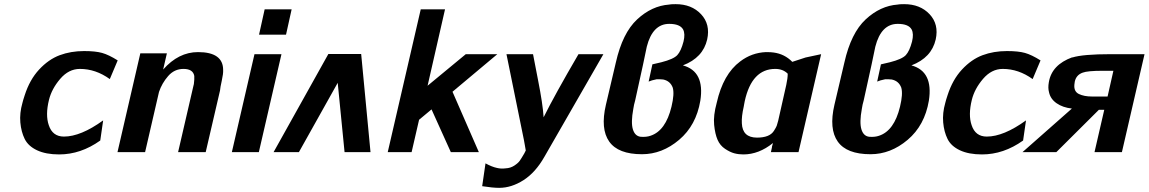

<svg xmlns="http://www.w3.org/2000/svg" viewBox="-20 -733 5534 925"><path d="M88 -237Q91 -250 99 -274Q123 -349 168.5 -398Q214 -447 267.5 -467Q321 -487 385 -487Q440 -487 472 -478Q504 -469 547 -442L509 -352Q441 -401 365 -401Q311 -401 270 -353Q229 -305 216 -252Q198 -179 215 -130Q233 -75 288 -75Q369 -75 477 -153L463 -56Q369 11 265 11Q201 11 158.5 -9Q116 -29 99 -63.5Q82 -98 78 -143Q74 -188 88 -237Z M546 0 656 -476H784L766 -398Q840 -482 934 -482Q1055 -482 1055 -396Q1056 -378 1048.5 -344.5Q1041 -311 1040 -297L971 0H838L912 -320Q912 -322 913 -324Q914 -326 914 -328Q917 -352 916 -367Q910 -401 864 -401Q820 -401 790 -366.5Q760 -332 746 -290L679 0Z M1228 -566 1255 -688H1385L1358 -566ZM1097 0 1206 -472H1336L1227 0Z M1765 0H1640L1607 -334L1420 0H1298L1562 -473H1720Z M1848 0 2007 -688H2124L2040 -320L2224 -472H2376L2160 -291L2287 0H2152L2059 -206L1999 -156L1963 0Z M2420 -472H2548L2572 -348Q2595 -232 2599 -168Q2652 -275 2767 -472H2887L2603 22Q2560 98 2502 135Q2444 172 2385 172Q2354 172 2303 164L2319 54Q2350 71 2374 76Q2394 81 2416 78Q2439 77 2457.5 65Q2476 53 2484 41.5Q2492 30 2506 6Q2510 -1 2513 -8Q2512 -16 2508.5 -34Q2505 -52 2504 -59Z M2899 -228 2947 -432Q2979 -574 3049.5 -639.5Q3120 -705 3204 -711H3203Q3212 -713 3235 -713Q3312 -713 3357.5 -664.5Q3403 -616 3387 -543Q3367 -455 3270 -418Q3376 -389 3354 -248Q3334 -129 3252 -59.5Q3170 10 3073 10Q2958 10 2915 -51Q2872 -112 2899 -228ZM3105 -340 3123 -423Q3133 -426 3166 -433Q3225 -448 3243 -467.5Q3261 -487 3273 -533Q3282 -570 3271 -591Q3256 -618 3204 -618Q3124 -618 3096 -508L3078 -422L3040 -249Q3034 -229 3031 -208Q3019 -143 3029 -110Q3039 -77 3067 -74Q3094 -72 3114 -79Q3187 -103 3215 -219Q3230 -281 3221 -311Q3209 -343 3175 -350Q3156 -352 3143 -351Q3118 -346 3105 -340Z M3433 -238Q3464 -376 3546 -437Q3601 -479 3670 -482Q3695 -482 3707 -480Q3760 -473 3797 -435L3861 -456L3936 -472L3827 0H3694L3699 -23V-26L3704 -44Q3636 11 3561 11Q3538 11 3517.5 5.5Q3497 0 3473 -16Q3449 -32 3437 -59.5Q3425 -87 3420.5 -131.5Q3416 -176 3433 -238ZM3568 -246Q3567 -242 3565.5 -233Q3564 -224 3563 -219Q3552 -171 3554 -139Q3557 -70 3627 -70Q3657 -70 3677.5 -78Q3698 -86 3708.5 -102.5Q3719 -119 3722 -127Q3725 -135 3729 -151Q3742 -208 3768 -324Q3775 -356 3775 -378Q3752 -401 3715 -401Q3602 -401 3568 -246Z M4000 -228 4048 -432Q4080 -574 4150.5 -639.5Q4221 -705 4305 -711H4304Q4313 -713 4336 -713Q4413 -713 4458.5 -664.5Q4504 -616 4488 -543Q4468 -455 4371 -418Q4477 -389 4455 -248Q4435 -129 4353 -59.5Q4271 10 4174 10Q4059 10 4016 -51Q3973 -112 4000 -228ZM4206 -340 4224 -423Q4234 -426 4267 -433Q4326 -448 4344 -467.5Q4362 -487 4374 -533Q4383 -570 4372 -591Q4357 -618 4305 -618Q4225 -618 4197 -508L4179 -422L4141 -249Q4135 -229 4132 -208Q4120 -143 4130 -110Q4140 -77 4168 -74Q4195 -72 4215 -79Q4288 -103 4316 -219Q4331 -281 4322 -311Q4310 -343 4276 -350Q4257 -352 4244 -351Q4219 -346 4206 -340Z M4534 -237Q4537 -250 4545 -274Q4569 -349 4614.5 -398Q4660 -447 4713.5 -467Q4767 -487 4831 -487Q4886 -487 4918 -478Q4950 -469 4993 -442L4955 -352Q4887 -401 4811 -401Q4757 -401 4716 -353Q4675 -305 4662 -252Q4644 -179 4661 -130Q4679 -75 4734 -75Q4815 -75 4923 -153L4909 -56Q4815 11 4711 11Q4647 11 4604.5 -9Q4562 -29 4545 -63.5Q4528 -98 4524 -143Q4520 -188 4534 -237Z M4906 0 5144 -210Q5100 -215 5070.5 -235.5Q5041 -256 5034 -288Q5028 -309 5033 -337Q5047 -421 5146 -457V-456Q5197 -472 5331 -472H5494L5385 0H5253L5300 -204H5274L5069 0ZM5158 -340Q5156 -328 5156 -325Q5153 -292 5178 -280Q5203 -268 5241 -268H5316L5344 -392H5293Q5219 -392 5196 -383Q5165 -372 5158 -340Z"/></svg>

Font: Coval
Style: ExtraBold Italic
Weight: 800
Foundry: Context Ltd
Version: Version 001.000